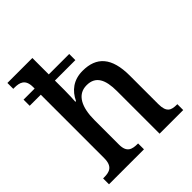

<svg xmlns="http://www.w3.org/2000/svg" viewBox="-209 -888 1017 1017"><g transform="rotate(-45 299.0 -380.0)"><path d="M17 0H279V-44H276C235 -44 203 -52 203 -111V-295C203 -389 233 -455 304 -455C372 -455 396 -405 396 -319V0H573V-44H570C528 -44 502 -53 502 -116V-329C502 -465 447 -524 343 -524C274 -524 230 -488 205 -435H200C201 -443 203 -485 203 -518V-591H356V-637H203V-760H16V-716H25C63 -716 97 -707 97 -649V-637H14V-591H97V-116C97 -53 64 -44 24 -44H17Z"/></g></svg>

Font: Noto Serif Hebrew SemiCondensed Medium
Style: Regular
Weight: 500
Width: 4
Designer: Monotype Design Team
Foundry: Monotype Imaging Inc.
Version: Version 2.004